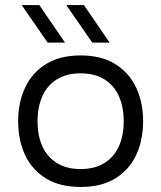

<svg xmlns="http://www.w3.org/2000/svg" viewBox="-20 -731 640 762"><path d="M300 11Q218 11 163 -22.5Q108 -56 80 -115Q52 -174 52 -250Q52 -325 80 -384Q108 -443 163 -477Q218 -511 300 -511Q382 -511 437 -477Q492 -443 520 -384Q548 -325 548 -250Q548 -174 520 -115Q492 -56 437 -22.5Q382 11 300 11ZM300 -60Q355 -60 393.5 -83.5Q432 -107 451.5 -149.5Q471 -192 471 -250Q471 -307 451.5 -350Q432 -393 393.5 -416.5Q355 -440 300 -440Q245 -440 206.5 -416.5Q168 -393 148.5 -350Q129 -307 129 -250Q129 -192 148.5 -149.5Q168 -107 206.5 -83.5Q245 -60 300 -60ZM136 -711 238 -562H169L66 -711ZM313 -711 415 -562H346L243 -711Z"/></svg>

Font: Nata Sans
Style: Regular
Weight: 400
Designer: Daniel Uzquiano Cruz
Version: Version 1.001